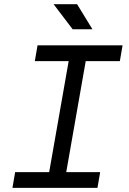

<svg xmlns="http://www.w3.org/2000/svg" viewBox="-20 -914 626 934"><path d="M40.5 0H454.1L467.3 -76.7H302.2L397 -616.7H563L576.2 -693.4H162.6L149.4 -616.7H314L219.2 -76.7H53.7ZM333.5 -771.5H429.7L355 -893.6H240.7Z"/></svg>

Font: Cascadia Mono SemiLight
Style: Italic
Weight: 350
Italic angle: -10°
Monospace: yes
Designer: Aaron Bell
Foundry: Saja Typeworks
Version: Version 2404.023